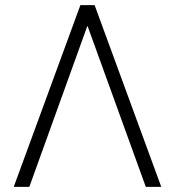

<svg xmlns="http://www.w3.org/2000/svg" viewBox="-20 -731 688 751"><path d="M322.8 -628.4H321.3L94.7 0H33.7L294.4 -710.9H350.1L610.8 0H550.3Z"/></svg>

Font: Franko
Style: Light
Weight: 300
Designer: Google
Version: Version 1.200310; 2013